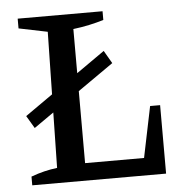

<svg xmlns="http://www.w3.org/2000/svg" viewBox="-49 -698 726 746"><g transform="rotate(-5 314.0 -325.0)"><path d="M530 -267H569V0H47V-34Q74 -44 99 -50Q124 -56 149 -59L159 -589L47 -612V-650H378V-616Q352 -608 322 -601.5Q292 -595 259 -591V-68H489ZM76 -221 47 -270 369 -496 398 -446Z"/></g></svg>

Font: Piazzolla Medium
Style: Regular
Weight: 500
Designer: Juan Pablo del Peral
Foundry: Huerta Tipografica
Version: Version 1.330